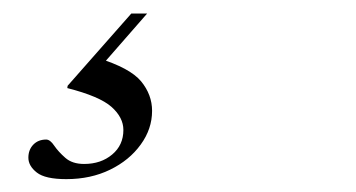

<svg xmlns="http://www.w3.org/2000/svg" viewBox="-20 -32 540 291"><path d="M80.5 239.5Q48.5 239.5 35.8 229.5Q23 219.5 23 207Q23 195 30.5 187.2Q38 179.5 50 179.5Q56 179.5 62.2 188.8Q68.5 198 79 207.2Q89.5 216.5 107.5 216.5Q133 216.5 150 202.2Q167 188 167 165Q167 146 149 130Q131 114 82 101.5L82.5 98L179 -11.5H203L116.5 87.5L128.5 56Q177 71 193.8 91.2Q210.5 111.5 210.5 136Q210.5 163.5 193.2 187.2Q176 211 146.8 225.2Q117.5 239.5 80.5 239.5Z"/></svg>

Font: Newsreader 60pt
Style: Italic
Weight: 400
Italic angle: -17°
Designer: Hugues Gentile
Foundry: Production Type
Version: Version 1.003